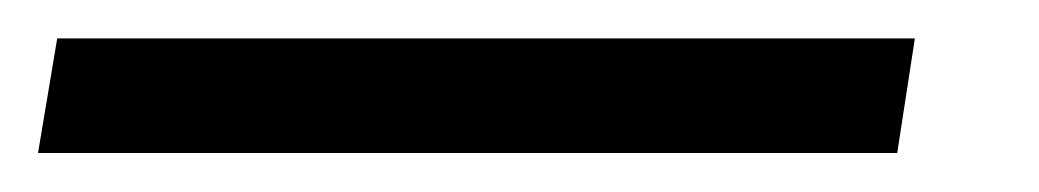

<svg xmlns="http://www.w3.org/2000/svg" viewBox="-77 -20 541 100"><path d="M399.5 0 390.3 59.7H-57.2L-47.2 0Z"/></svg>

Font: Karasuma Gothic
Style: Light Italic
Weight: 300
Italic angle: 9.39998°
Designer: Rasmus Andersson / Ryoko Nishizuka
Foundry: rsms
Version: Version 1.00